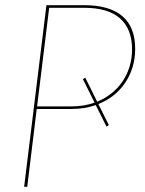

<svg xmlns="http://www.w3.org/2000/svg" viewBox="-20 -720 559 740"><path d="M121.5 -300 85 0H73L159 -700H305Q401.5 -700 451.2 -658Q501 -616 501 -532Q501 -494 490.8 -460.8Q480.5 -427.5 462 -400.2Q443.5 -373 417.2 -352.2Q391 -331.5 359 -319L399.5 -238L390.5 -232L349 -315Q306 -300 256 -300ZM308.5 -421 354.5 -328Q385 -340.5 410 -360.5Q435 -380.5 452.5 -406.5Q470 -432.5 479.5 -463.8Q489 -495 489 -530Q489 -607.5 443 -648.8Q397 -690 304 -690H169.5L123 -310H257Q304 -310 344.5 -324.5L299.5 -415Z"/></svg>

Font: Lato Hairline
Style: Italic
Weight: 100
Italic angle: -7°
Designer: Lukasz Dziedzic
Foundry: tyPoland Lukasz Dziedzic
Version: Version 2.007; 2014-02-27